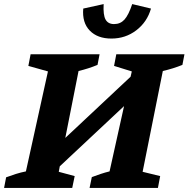

<svg xmlns="http://www.w3.org/2000/svg" viewBox="-48 -921 924 941"><path d="M-28 0 -18 -52Q6 -61 30 -68.5Q54 -76 79 -81L187 -571L91 -598L102 -655H440L430 -603Q387 -585 337 -573L272 -245L592 -545L598 -571L511 -598L522 -655H856L846 -603Q824 -594 800 -586.5Q776 -579 750 -573L651 -79L737 -58L726 0H391L402 -53Q423 -61 445.5 -68.5Q468 -76 489 -81L560 -401L245 -106L240 -79L318 -58L306 0ZM498 -732Q430 -732 392 -771Q354 -810 360 -879L460 -901Q457 -847 469.5 -825Q482 -803 511 -803Q542 -803 562 -825Q582 -847 600 -901L692 -879Q673 -813 620 -772.5Q567 -732 498 -732Z"/></svg>

Font: Piazzolla
Style: Bold Italic
Weight: 700
Italic angle: -11.3°
Designer: Juan Pablo del Peral
Foundry: Huerta Tipografica
Version: Version 1.330